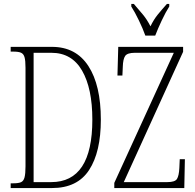

<svg xmlns="http://www.w3.org/2000/svg" viewBox="-20 -951 986 971"><path d="M34 0V-24H48Q73 -24 86 -29.5Q99 -35 104 -53.5Q109 -72 109 -110V-608Q109 -645 104 -662Q99 -679 86 -684.5Q73 -690 48 -690H34V-714H243Q364 -714 427 -617Q490 -520 490 -346Q490 -182 430.5 -91Q371 0 243 0ZM239 -30Q447 -30 447 -346Q447 -504 395 -594Q343 -684 240 -684H150V-30ZM558 0V-26L859 -684H662Q624 -684 613 -668Q602 -652 601 -613L599 -569H574L578 -714H906V-689L606 -30H826Q865 -30 875 -46Q885 -62 887 -101L889 -146H915L912 0ZM715 -771Q703 -805 682.5 -847.5Q662 -890 644 -918V-931H657Q682 -902 702.5 -877.5Q723 -853 741 -818Q758 -853 778 -877.5Q798 -902 824 -931H836V-918Q818 -890 798 -847.5Q778 -805 765 -771Z"/></svg>

Font: Noto Serif ExtraCondensed ExtraLight
Style: Regular
Weight: 200
Width: 2
Designer: Monotype Design Team
Foundry: Monotype Imaging Inc.
Version: Version 2.015